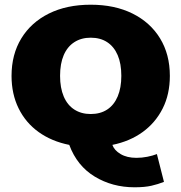

<svg xmlns="http://www.w3.org/2000/svg" viewBox="-20 -614 770 815"><path d="M551 181Q457 181 382 135.5Q307 90 274 1Q199 -14 144 -53.5Q89 -93 59 -154Q29 -215 29 -292Q29 -383 70.5 -451Q112 -519 187.5 -556.5Q263 -594 365 -594Q467 -594 542.5 -556.5Q618 -519 659.5 -451Q701 -383 701 -292Q701 -214 670.5 -153.5Q640 -93 585.5 -53.5Q531 -14 457 1Q465 24 492 40Q519 56 559 56Q582 56 605 51.5Q628 47 646 40L676 158Q651 168 622.5 174.5Q594 181 551 181ZM365 -130Q406 -130 435 -149Q464 -168 479.5 -204.5Q495 -241 495 -292Q495 -344 479.5 -380Q464 -416 435 -435Q406 -454 365 -454Q325 -454 295.5 -435Q266 -416 250.5 -380Q235 -344 235 -292Q235 -241 250.5 -204.5Q266 -168 295.5 -149Q325 -130 365 -130Z"/></svg>

Font: Rokkitt Black
Style: Regular
Weight: 900
Designer: Vernon Adams
Foundry: Vernon Adams
Version: Version 3.103